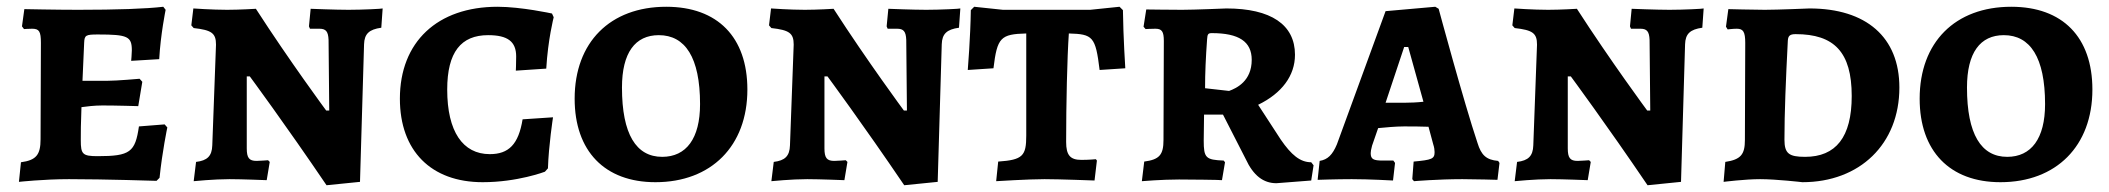

<svg xmlns="http://www.w3.org/2000/svg" viewBox="-20 -530 6240 568"><path d="M36 8C36 8 109 0 184 0C291 0 443 5 443 5L452 -4C460 -82 475 -153 475 -153L467 -162L391 -156C380 -80 365 -68 269 -68C224 -68 219 -74 219 -115C219 -136 219 -165 221 -213C235 -215 259 -218 283 -218C324 -218 389 -216 389 -216L401 -288L393 -297C393 -297 326 -291 298 -291H224L229 -404C230 -426 234 -428 270 -428C358 -428 370 -422 370 -381C370 -370 368 -350 368 -350L451 -355C455 -428 470 -501 470 -501L463 -510C413 -504 325 -501 211 -501C146 -501 52 -503 52 -503L45 -452L51 -444C51 -444 66 -445 75 -445C96 -445 101 -437 101 -403L100 -118C100 -72 87 -56 42 -50Z M954 -203H945C945 -203 837 -349 737 -504C737 -504 689 -501 652 -501C608 -501 552 -505 552 -505L546 -455L553 -447C606 -441 619 -432 619 -398L608 -100C607 -68 593 -55 560 -51L553 6C553 6 613 0 659 0C695 0 769 3 769 3L778 -51L773 -56C773 -56 748 -54 739 -54C717 -54 710 -63 710 -91V-304H719C719 -304 824 -162 946 18L1045 8L1057 -399C1058 -430 1072 -443 1108 -448L1112 -505C1112 -504 1052 -501 1011 -501C973 -501 899 -504 899 -504L894 -452L897 -445H925C944 -445 951 -437 952 -412Z M1408 9C1511 9 1592 -22 1592 -22L1601 -32C1603 -99 1616 -183 1616 -183L1526 -177C1514 -103 1485 -74 1429 -74C1349 -74 1303 -141 1303 -265C1303 -376 1344 -426 1424 -426C1482 -426 1507 -407 1507 -363C1507 -341 1506 -321 1506 -321L1596 -327C1601 -413 1618 -479 1618 -479L1613 -490C1613 -490 1522 -510 1452 -510C1274 -510 1163 -406 1163 -238C1163 -84 1255 9 1408 9Z M1919 9C2084 9 2191 -98 2191 -265C2191 -420 2103 -510 1951 -510C1785 -510 1680 -405 1680 -238C1680 -83 1769 9 1919 9ZM1939 -66C1862 -66 1820 -133 1820 -271C1820 -374 1859 -426 1929 -426C2007 -426 2051 -360 2051 -222C2051 -120 2010 -66 1939 -66Z M2663 -203H2654C2654 -203 2546 -349 2446 -504C2446 -504 2398 -501 2361 -501C2317 -501 2261 -505 2261 -505L2255 -455L2262 -447C2315 -441 2328 -432 2328 -398L2317 -100C2316 -68 2302 -55 2269 -51L2262 6C2262 6 2322 0 2368 0C2404 0 2478 3 2478 3L2487 -51L2482 -56C2482 -56 2457 -54 2448 -54C2426 -54 2419 -63 2419 -91V-304H2428C2428 -304 2533 -162 2655 18L2754 8L2766 -399C2767 -430 2781 -443 2817 -448L2821 -505C2821 -504 2761 -501 2720 -501C2682 -501 2608 -504 2608 -504L2603 -452L2606 -445H2634C2653 -445 2660 -437 2661 -412Z M2927 6C2927 6 3023 0 3070 0C3113 0 3218 4 3218 4L3225 -55L3222 -59C3222 -59 3202 -57 3179 -57C3146 -57 3134 -71 3134 -110C3134 -222 3137 -360 3142 -431C3213 -429 3221 -422 3233 -323L3309 -328C3309 -328 3303 -419 3302 -500L3292 -510L3205 -501H2947L2862 -510L2852 -500C2851 -421 2843 -323 2843 -323L2919 -328C2930 -419 2940 -429 3016 -431V-129C3016 -69 3006 -57 2933 -52Z M3756 12 3859 4 3866 -41 3859 -50C3826 -50 3800 -72 3769 -117L3702 -220C3772 -254 3811 -306 3811 -368C3811 -457 3740 -505 3608 -505C3608 -505 3512 -501 3477 -501C3445 -501 3371 -502 3371 -502L3363 -451L3369 -444C3369 -444 3386 -445 3398 -445C3417 -445 3423 -437 3423 -409L3422 -116C3422 -72 3410 -58 3365 -52L3358 6C3358 6 3417 1 3468 1C3492 1 3595 2 3595 3L3604 -50L3600 -55C3547 -57 3541 -63 3541 -114L3542 -191H3598L3665 -60C3688 -10 3718 12 3756 12ZM3616 -261 3545 -269C3545 -314 3547 -359 3551 -414C3552 -429 3554 -432 3565 -432C3645 -432 3683 -407 3683 -353C3683 -290 3638 -269 3616 -261Z M4163 6C4163 6 4234 0 4306 0C4344 0 4410 2 4410 2L4416 -48L4412 -54C4377 -57 4362 -71 4351 -107C4311 -226 4236 -504 4236 -504L4226 -510L4079 -497L3935 -103C3922 -72 3908 -58 3884 -54L3878 2C3878 2 3933 0 3979 0C4031 0 4101 4 4101 4L4107 -48L4102 -55H4071C4043 -55 4035 -59 4035 -77C4035 -81 4036 -88 4039 -99L4057 -151C4078 -153 4109 -156 4133 -156C4152 -156 4185 -156 4206 -155L4220 -103C4223 -94 4224 -86 4224 -80C4224 -60 4216 -57 4162 -52L4158 0ZM4079 -226 4134 -391H4146L4191 -229C4174 -227 4150 -226 4133 -226Z M4862 -203H4853C4853 -203 4745 -349 4645 -504C4645 -504 4597 -501 4560 -501C4516 -501 4460 -505 4460 -505L4454 -455L4461 -447C4514 -441 4527 -432 4527 -398L4516 -100C4515 -68 4501 -55 4468 -51L4461 6C4461 6 4521 0 4567 0C4603 0 4677 3 4677 3L4686 -51L4681 -56C4681 -56 4656 -54 4647 -54C4625 -54 4618 -63 4618 -91V-304H4627C4627 -304 4732 -162 4854 18L4953 8L4965 -399C4966 -430 4980 -443 5016 -448L5020 -505C5020 -504 4960 -501 4919 -501C4881 -501 4807 -504 4807 -504L4802 -452L4805 -445H4833C4852 -445 4859 -437 4860 -412Z M5312 9C5482 9 5599 -104 5599 -271C5599 -420 5501 -505 5333 -505C5333 -505 5239 -501 5201 -501C5169 -501 5093 -503 5093 -503L5086 -451L5091 -443C5091 -443 5107 -445 5118 -445C5137 -445 5143 -436 5143 -403L5142 -116C5142 -73 5130 -58 5084 -51L5079 8C5079 8 5142 0 5187 0C5235 0 5312 9 5312 9ZM5292 -429C5406 -429 5458 -376 5458 -246C5458 -124 5411 -66 5320 -66C5272 -66 5259 -76 5259 -117C5259 -196 5263 -293 5269 -410C5270 -424 5275 -429 5292 -429Z M5898 9C6063 9 6170 -98 6170 -265C6170 -420 6082 -510 5930 -510C5764 -510 5659 -405 5659 -238C5659 -83 5748 9 5898 9ZM5918 -66C5841 -66 5799 -133 5799 -271C5799 -374 5838 -426 5908 -426C5986 -426 6030 -360 6030 -222C6030 -120 5989 -66 5918 -66Z"/></svg>

Font: Alegreya SC
Style: Bold
Weight: 700
Designer: Juan Pablo del Peral
Foundry: Huerta Tipografica
Version: Version 2.007;PS 002.007;hotconv 1.0.88;makeotf.lib2.5.64775